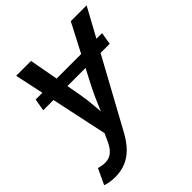

<svg xmlns="http://www.w3.org/2000/svg" viewBox="-217 -680 1021 1021"><g transform="rotate(-45 294.0 -169.0)"><path d="M553.2 -383.3 542 -314.5H42L53.7 -383.3ZM-10.7 196.3 30.3 108.9 41.5 111.3Q68.8 118.2 91.8 115Q114.7 111.8 133.8 94.5Q152.8 77.1 168 42.5L186.5 2.4L69.8 -545.9H181.6L238.3 -235.8Q247.6 -184.1 251.2 -132.8Q254.9 -81.5 260.3 -30.8H227.5Q250 -81.5 271.2 -133.1Q292.5 -184.6 319.3 -235.8L480.5 -545.9H599.6L259.8 75.7Q235.8 119.1 206.8 148.7Q177.7 178.2 141.8 193.1Q106 208 61.5 208Q38.1 208 18.6 204.3Q-1 200.7 -10.7 196.3Z"/></g></svg>

Font: Inter Medium
Style: Italic
Weight: 500
Italic angle: -9.3988°
Designer: Rasmus Andersson
Foundry: rsms
Version: Version 4.001;git-66647c0bb